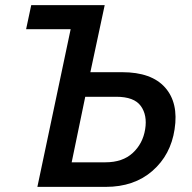

<svg xmlns="http://www.w3.org/2000/svg" viewBox="-20 -730 749 750"><path d="M126 0 256 -616H82L102 -710H389L333 -448H457Q572 -448 625 -388Q678 -328 662 -225Q647 -125 575.5 -62.5Q504 0 393 0ZM260 -96H392Q459 -96 498.5 -132.5Q538 -169 547 -225Q556 -280 530 -316Q504 -352 434 -352H313Z"/></svg>

Font: Raleway-v4020 SemiBold
Style: Italic
Weight: 600
Italic angle: -12°
Designer: Matt McInerney, Pablo Impallari, Rodrigo Fuenzalida
Foundry: Matt McInerney, Pablo Impallari, Rodrigo Fuenzalida
Version: Version 4.020;PS 004.020;hotconv 1.0.88;makeotf.lib2.5.64775